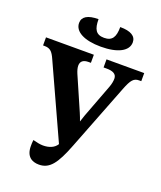

<svg xmlns="http://www.w3.org/2000/svg" viewBox="-167 -1026 953 1139"><g transform="rotate(20 309.0 -456.0)"><path d="M323 -773C429 -773 493 -807 493 -862C493 -901 459 -922 392 -922C392 -860 375 -829 323 -829C271 -829 255 -860 255 -922C188 -922 154 -901 154 -862C154 -807 218 -773 323 -773ZM217 10C284 10 321 -39 370 -166L532 -582C557 -646 572 -663 606 -663H619V-714H381V-663H400C439 -663 464 -652 464 -622C464 -608 461 -588 452 -565L373 -356C367 -339 363 -327 359 -314C354 -329 348 -344 340 -363L248 -574C241 -591 236 -607 236 -622C236 -650 254 -663 286 -663H301V-714H-1V-663H8C44 -663 59 -648 78 -605L288 -145C271 -117 238 -105 201 -105C182 -105 160 -110 137 -116C135 -101 135 -87 135 -77C135 -11 173 10 217 10Z"/></g></svg>

Font: Noto Serif Condensed
Style: Bold
Weight: 700
Width: 3
Designer: Monotype Design Team
Foundry: Monotype Imaging Inc.
Version: Version 2.015